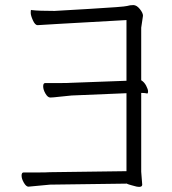

<svg xmlns="http://www.w3.org/2000/svg" viewBox="-20 -730 678 756"><path d="M92 5Q83 5 74 -10.5Q65 -26 65 -38.5Q65 -51 73 -51H135Q162 -51 176 -52L478 -56V-363L262 -354Q238 -352 213 -349Q188 -346 178 -346Q168 -346 159 -361.5Q150 -377 150 -390Q150 -403 158 -403H221Q247 -403 261 -404L478 -412V-651L212 -636Q174 -634 129 -631H128Q118 -631 109.5 -650Q101 -669 101 -679Q101 -689 102 -691Q103 -691 106 -690H108Q132 -687 195 -687Q195 -687 332 -695Q469 -703 480.5 -706.5Q492 -710 505 -710Q518 -710 530.5 -694.5Q543 -679 543 -668L536 -621V-414Q548 -407 555.5 -392.5Q563 -378 563 -370Q563 -362 560 -362H559Q550 -364 541 -364H536V-54L540 -3Q540 13 500 0Q485 -4 481 -6L480 -7L177 -3ZM176 -52ZM540 -3ZM452 -703Z"/></svg>

Font: LXGW WenKai TC Light
Style: Regular
Weight: 300
Designer: LXGW / Fontworks Inc.
Foundry: LXGW / Fontworks Inc.
Version: Version 1.330